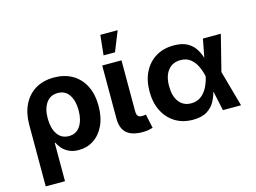

<svg xmlns="http://www.w3.org/2000/svg" viewBox="-122 -986 1878 1410"><g transform="rotate(-15 816.5 -281.5)"><path d="M62.5 204.1V-264.6Q62.5 -350.6 94 -415.5Q125.5 -480.5 184.6 -516.6Q243.7 -552.7 326.7 -552.7Q405.8 -552.7 465.1 -518.6Q524.4 -484.4 557.4 -420.4Q590.3 -356.4 590.3 -266.6Q590.3 -180.7 561 -118.9Q531.7 -57.1 481.4 -23.9Q431.2 9.3 368.2 9.3Q323.7 9.3 293 -5.9Q262.2 -21 242.9 -43.2Q223.6 -65.4 213.4 -87.4H209V204.1ZM323.2 -108.4Q380.4 -108.4 410.4 -154.3Q440.4 -200.2 440.4 -273.4Q440.4 -344.7 411.1 -390.1Q381.8 -435.5 324.2 -435.5Q267.6 -435.5 236.6 -391.6Q205.6 -347.7 205.6 -273.4Q205.6 -199.2 236.3 -153.8Q267.1 -108.4 323.2 -108.4Z M855 3.4Q771.5 3.4 732.2 -32.7Q692.9 -68.8 692.9 -141.6V-545.9H839.4V-161.6Q839.4 -135.3 848.4 -123.5Q857.4 -111.8 879.4 -111.8Q891.1 -111.8 897.7 -112.8Q904.3 -113.8 909.2 -115.2L932.1 -8.3Q920.4 -4.4 900.4 -0.5Q880.4 3.4 855 3.4ZM721.7 -615.2 737.8 -767.1H869.6L808.6 -615.2Z M1234.9 11.7Q1158.2 11.7 1100.6 -23.7Q1043 -59.1 1011 -122.6Q979 -186 979 -271Q979 -356.4 1011.2 -419.7Q1043.5 -482.9 1101.3 -517.8Q1159.2 -552.7 1236.8 -552.7Q1300.8 -552.7 1339.8 -530.8Q1378.9 -508.8 1400.1 -475.1Q1421.4 -441.4 1431.6 -405.8L1458.5 -545.9H1594.7L1525.9 -272.9L1602.1 0H1464.4L1432.1 -150.4Q1422.4 -112.8 1402.1 -75.4Q1381.8 -38.1 1342.3 -13.2Q1302.7 11.7 1234.9 11.7ZM1405.8 -272.9V-274.4Q1397.5 -314.5 1379.9 -351.3Q1362.3 -388.2 1332.8 -411.9Q1303.2 -435.5 1257.8 -435.5Q1196.8 -435.5 1162.4 -392.3Q1127.9 -349.1 1127.9 -272Q1127.9 -195.3 1161.4 -151.9Q1194.8 -108.4 1253.4 -108.4Q1299.3 -108.4 1330.3 -133.1Q1361.3 -157.7 1379.9 -195.6Q1398.4 -233.4 1405.8 -271.5Z"/></g></svg>

Font: Inter
Style: Bold
Weight: 700
Designer: Rasmus Andersson
Foundry: rsms
Version: Version 4.001;git-9221beed3